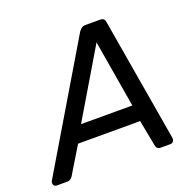

<svg xmlns="http://www.w3.org/2000/svg" viewBox="-164 -826 961 953"><g transform="rotate(-20 316.5 -350.0)"><path d="M-21 0Q-34 0 -38.5 -10Q-43 -20 -37 -31L348 -678Q354 -687 362.5 -693.5Q371 -700 384 -700H460Q474 -700 480 -694Q486 -688 487 -678L597 -31Q600 -16 594 -8Q588 0 578 0H527Q506 0 502 -22L476 -159H148L62 -17Q51 0 33 0ZM195 -245H466L406 -600Z"/></g></svg>

Font: Lubike
Style: Italic
Weight: 400
Italic angle: -12°
Foundry: Honoka55
Version: Version 1.000;July 22, 2022;FontCreator 14.0.0.2862 64-bit